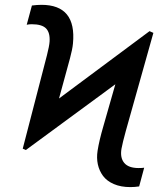

<svg xmlns="http://www.w3.org/2000/svg" viewBox="-20 -757 671 787"><path d="M85.9 -142 73.2 -147.7 172.6 -531.2Q181.8 -567.5 183.2 -585.9Q185.7 -622.9 168.9 -640.3Q152 -657.7 110.1 -657.7Q98.7 -657.7 89.5 -655.5L110.8 -734.4Q132.5 -737.2 149.9 -737.2Q294 -737.2 279.1 -578.8Q277 -555.4 267 -518.5L221.9 -353.3L593 -629.3L608.7 -622.2L495.7 -220.2Q482.6 -172.6 478 -147.7Q471.6 -110.4 489.2 -89.3Q506.7 -68.2 548.3 -68.2Q563.6 -68.2 571 -69.6L550.4 7.1Q532.3 9.9 514.2 9.9Q475.5 9.9 446.7 -2.5Q418 -14.9 402.3 -36Q386.7 -57.2 381 -83.5Q375.4 -109.7 380 -139.2Q386.7 -181.5 403.4 -238.6L452.8 -411.6Z"/></svg>

Font: Karasuma Gothic
Style: Italic
Weight: 400
Italic angle: -9.39999°
Designer: Rasmus Andersson / Ryoko Nishizuka
Foundry: Genbu
Version: Version 1.00